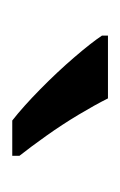

<svg xmlns="http://www.w3.org/2000/svg" viewBox="40 -846 200 321"><g transform="rotate(90 140.5 -686.0)"><path d="M145 -766Q156 -744 172.5 -716.5Q189 -689 207.5 -663Q226 -637 241 -618V-606H182Q159 -624 130 -652.5Q101 -681 76.5 -709.5Q52 -738 40 -756V-766Z"/></g></svg>

Font: Noto Sans Grantha
Style: Regular
Weight: 400
Designer: Monotype Design Team
Foundry: Monotype Imaging Inc.
Version: Version 2.003; ttfautohint (v1.8.4.7-5d5b)